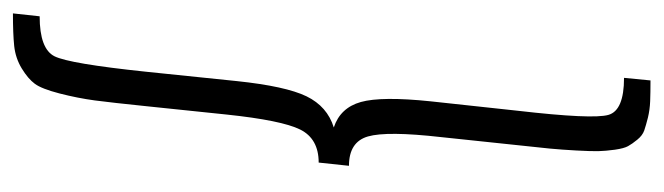

<svg xmlns="http://www.w3.org/2000/svg" viewBox="-390 -480 1006 291"><g transform="rotate(90 112.5 -334.0)"><path d="M-13.2 148.9 -8.8 108.4Q40.5 108.4 51.8 85.9Q63 63.5 75.2 -52.7L89.4 -190.4Q97.2 -264.6 112.5 -296.1Q127.9 -327.6 159.7 -337.4Q129.9 -347.2 121.1 -378.4Q112.3 -409.7 120.1 -484.4L134.3 -615.7Q147.5 -730 140.6 -753.7Q133.8 -777.3 84.5 -777.3L88.4 -817.4Q106.9 -817.4 119.9 -816.9Q132.8 -816.4 144.8 -813.5Q156.7 -810.5 164.3 -807.9Q171.9 -805.2 178.2 -797.4Q184.6 -789.6 188 -783.4Q191.4 -777.3 193.4 -763.4Q195.3 -749.5 195.6 -738.3Q195.8 -727.1 194.6 -705.1Q193.4 -683.1 191.7 -665Q189.9 -647 186.5 -615.7L174.3 -500Q165 -418 173.3 -389.2Q181.6 -360.4 217.8 -360.4L212.9 -314.5Q176.8 -314.5 162.8 -286.4Q148.9 -258.3 140.1 -174.8L127.4 -52.7Q122.1 -1 118.7 24.9Q115.2 50.8 108.2 78.1Q101.1 105.5 93.5 115.7Q85.9 126 70.3 135.5Q54.7 145 36.1 147Q17.6 148.9 -13.2 148.9Z"/></g></svg>

Font: Oswald
Style: Extra-Light
Weight: 200
Designer: Vernon Adams
Foundry: Vernon Adams
Version: 3.0; ttfautohint (v0.94.23-7a4d-dirty) -l 8 -r 50 -G 200 -x 